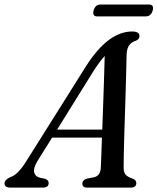

<svg xmlns="http://www.w3.org/2000/svg" viewBox="-56 -852 715 872"><path d="M113.5 -119.5Q95 -88.5 99.2 -69.5Q103.5 -50.5 124.5 -45L149 -40Q165 -34 165 -21Q165 0 138.5 0H-9Q-35.5 0 -35.5 -19.5Q-35 -35.5 -9 -47.5Q25.5 -57.5 66 -124L334.5 -551Q387 -633 439 -671Q491 -709 544 -709Q577.5 -709 577.5 -688Q577.5 -674 561 -667Q542 -661.5 531 -646.8Q520 -632 519 -603.5Q518.5 -580.5 517.5 -539.8Q516.5 -499 515 -448Q513.5 -397 511.8 -343Q510 -289 508.5 -239Q507 -189 506.2 -150.5Q505.5 -112 505.5 -92.5Q505.5 -70 514 -59.2Q522.5 -48.5 549.5 -39.5Q563 -33 563 -20.5Q563 0 537.5 0H338.5Q318 0 318 -18.5Q318 -33 337 -40.5L373.5 -47.5Q401 -55.5 402 -93Q403 -113 404.2 -148Q405.5 -183 407 -227H180.5ZM367.5 -527.5 203.5 -263.5H408.5Q410.5 -321.5 412.8 -383.8Q415 -446 416.8 -502.2Q418.5 -558.5 419.5 -597.5Q409 -586.5 396.2 -569.5Q383.5 -552.5 367.5 -527.5ZM369 -804Q376.5 -831.5 400.5 -831.5H620.5Q644.5 -831.5 637.5 -804.5Q630 -777.5 606 -777.5H386Q362 -777.5 369 -804Z"/></svg>

Font: Fraunces 72pt Soft
Style: Italic
Weight: 400
Italic angle: -16°
Version: Version 1.000;[b76b70a41]